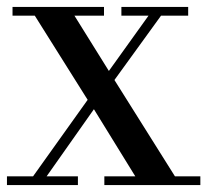

<svg xmlns="http://www.w3.org/2000/svg" viewBox="-20 -532 596 552"><path d="M280 0V-25H369L250 -218L114 -25H204V0H0V-25H75L232 -245L80 -487H16V-512H279V-487H194L293 -328L407 -487H329V-512H521V-487H443L309 -302L483 -25H556V0Z"/></svg>

Font: Justus
Style: Versalitas
Weight: 400
Version: Version 001.001